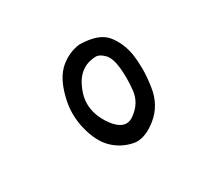

<svg xmlns="http://www.w3.org/2000/svg" viewBox="-85 -924 671 622"><g transform="rotate(-30 250.0 -613.0)"><path d="M143.6 -675.8Q134.8 -643.6 134.8 -614Q134.8 -584.5 141.6 -557.1Q155.3 -500.5 185.1 -470.9Q214.8 -441.4 255.9 -432.6Q263.7 -430.7 271.5 -430.7Q304.7 -430.7 342.3 -460.4Q389.6 -497.6 398.4 -560.5Q403.8 -596.7 403.8 -625.2Q403.8 -653.8 400.4 -677.7Q393.1 -726.6 365.2 -761.2Q337.9 -795.4 265.6 -796.4Q225.1 -791.5 192.1 -763.7Q159.2 -735.8 143.6 -675.8ZM342.3 -664.1Q344.2 -646 344.2 -625.7Q344.2 -605.5 341.8 -582Q337.4 -536.6 297.4 -508.3Q284.2 -498.5 271 -498.5Q242.7 -498.5 214.8 -542Q191.4 -579.1 191.4 -617.2Q191.4 -642.6 202.6 -668.9Q229.5 -734.9 293 -735.8Q307.1 -735.4 322.8 -719.2Q338.4 -703.1 342.3 -664.1Z"/></g></svg>

Font: Bakudai
Style: Light
Weight: 300
Version: Version 1.48